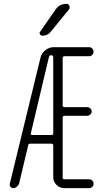

<svg xmlns="http://www.w3.org/2000/svg" viewBox="-20 -975 540 995"><path d="M267.6 -924.8Q287.1 -955.1 325.2 -955.1Q335 -955.1 339.4 -944.8Q343.8 -934.6 337.9 -926.8L242.2 -809.6Q226.6 -790 200.2 -790Q191.4 -790 187 -797.4Q182.6 -804.7 188.5 -811.5ZM139.6 -283.2Q138.7 -280.3 140.6 -277.8Q142.6 -275.4 147.5 -275.4H248Q255.9 -275.4 255.9 -284.2V-678.7Q255.9 -687.5 248 -688.5H244.1Q234.4 -688.5 233.4 -678.7ZM48.8 0Q40 0 34.2 -7.3Q28.3 -14.6 31.2 -24.4L189.5 -674.8Q195.3 -699.2 214.8 -714.8Q234.4 -730.5 258.8 -730.5H442.4Q451.2 -730.5 458 -723.6Q464.8 -716.8 464.8 -707Q464.8 -697.3 458 -690.4Q451.2 -683.6 442.4 -683.6H314.5Q305.7 -683.6 304.7 -675.8V-428.7Q304.7 -419.9 314.5 -419.9H431.6Q440.4 -419.9 447.8 -413.6Q455.1 -407.2 455.1 -397.9Q455.1 -388.7 448.2 -381.8Q441.4 -375 431.6 -375H314.5Q305.7 -375 304.7 -366.2V-53.7Q304.7 -45.9 314.5 -45.9H442.4Q451.2 -45.9 458 -39.6Q464.8 -33.2 464.8 -22.9Q464.8 -12.7 458 -6.3Q451.2 0 442.4 0H313.5Q289.1 0 272.5 -17.1Q255.9 -34.2 255.9 -56.6V-220.7Q255.9 -229.5 248 -230.5H135.7Q127 -230.5 126 -221.7L79.1 -24.4Q76.2 -14.6 67.4 -7.3Q58.6 0 48.8 0Z"/></svg>

Font: Rounded-X Mgen+ 1m light
Style: Regular
Weight: 200
Designer: [Source Han Sans]
Ryoko NISHIZUKA  (kana & ideographs); Paul D. Hunt (Latin, Greek & Cyrillic); Wenlong ZHANG  (bopomofo
Version: Version 1.059.20150602